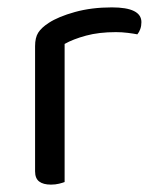

<svg xmlns="http://www.w3.org/2000/svg" viewBox="-20 -495 422 520"><path d="M155 -376V-218H75V-370Q75 -393 83.5 -406.5Q92 -420 112 -433Q138 -450 183 -462.5Q228 -475 283 -475Q363 -475 363 -435Q363 -425 360 -416.5Q357 -408 352 -402Q342 -404 326 -406Q310 -408 294 -408Q248 -408 213 -398.5Q178 -389 155 -376ZM75 -264 155 -252V-2Q150 0 140 2.5Q130 5 118 5Q97 5 86 -3.5Q75 -12 75 -31Z"/></svg>

Font: Baloo Paaji 2
Style: Regular
Weight: 400
Designer: Shuchita Grover, Noopur Datye and Ek Type
Foundry: Ek Type
Version: Version 1.700